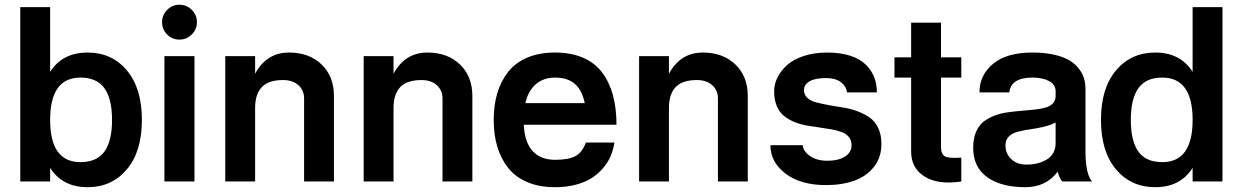

<svg xmlns="http://www.w3.org/2000/svg" viewBox="-20 -760 5214 804"><path d="M189.9 -257.8Q189.9 -81.1 316.9 -81.1Q385.7 -81.1 417.5 -125.5Q449.2 -169.9 449.2 -257.8Q449.2 -345.7 417.5 -390.4Q385.7 -435.1 316.9 -435.1Q189.9 -435.1 189.9 -257.8ZM64.9 0V-730H189.9V-459Q241.2 -540 347.2 -540Q448.2 -540 511.2 -465.3Q574.2 -390.6 574.2 -257.8Q574.2 -125.5 511.2 -50.8Q448.2 23.9 347.2 23.9Q241.2 23.9 189.9 -57.1V0Z M731.4 -740.2Q761.7 -740.2 783.2 -718.8Q804.7 -697.3 804.7 -667Q804.7 -637.2 783.2 -615.7Q761.7 -594.2 731.4 -594.2Q701.2 -594.2 679.9 -615.5Q658.7 -636.7 658.7 -667Q658.7 -697.3 680.2 -718.8Q701.7 -740.2 731.4 -740.2ZM668.5 0V-524.9H794.4V0Z M923.3 0V-524.9H1048.3V-451.2Q1096.2 -540 1190.4 -540Q1274.4 -540 1326.4 -490.2Q1378.4 -440.4 1378.4 -357.9V0H1253.4V-348.1Q1253.4 -381.8 1229.5 -403.3Q1205.6 -424.8 1165.5 -424.8Q1104.5 -424.8 1076.4 -395.3Q1048.3 -365.7 1048.3 -308.1V0Z M1502.9 0V-524.9H1627.9V-451.2Q1675.8 -540 1770 -540Q1854 -540 1906 -490.2Q1958 -440.4 1958 -357.9V0H1833V-348.1Q1833 -381.8 1809.1 -403.3Q1785.2 -424.8 1745.1 -424.8Q1684.1 -424.8 1656 -395.3Q1627.9 -365.7 1627.9 -308.1V0Z M2304.7 -435.1Q2255.9 -435.1 2223.9 -407.5Q2191.9 -379.9 2179.7 -328.1H2428.7Q2417.5 -382.3 2387.2 -408.7Q2356.9 -435.1 2304.7 -435.1ZM2304.7 23.9Q2238.3 23.9 2188.2 2.7Q2138.2 -18.6 2107.9 -56.9Q2077.6 -95.2 2062.5 -145.5Q2047.4 -195.8 2047.4 -257.8Q2047.4 -319.8 2062.5 -370.1Q2077.6 -420.4 2107.9 -459Q2138.2 -497.6 2188.2 -518.8Q2238.3 -540 2304.7 -540Q2371.1 -540 2420.9 -518.6Q2470.7 -497.1 2501.2 -456.8Q2531.7 -416.5 2546.6 -361.8Q2561.5 -307.1 2561.5 -237.8H2173.3Q2176.8 -164.1 2210.4 -127.4Q2244.1 -90.8 2304.7 -90.8Q2360.8 -90.8 2389.4 -106.2Q2418 -121.6 2433.6 -163.1H2552.7Q2548.8 -134.8 2538.1 -108.6Q2527.3 -82.5 2507.1 -58.1Q2486.8 -33.7 2459.5 -15.6Q2432.1 2.4 2392.3 13.2Q2352.5 23.9 2304.7 23.9Z M2656.2 0V-524.9H2781.2V-451.2Q2829.1 -540 2923.3 -540Q3007.3 -540 3059.3 -490.2Q3111.3 -440.4 3111.3 -357.9V0H2986.3V-348.1Q2986.3 -381.8 2962.4 -403.3Q2938.5 -424.8 2898.4 -424.8Q2837.4 -424.8 2809.3 -395.3Q2781.2 -365.7 2781.2 -308.1V0Z M3443.8 -540Q3498.5 -540 3539.6 -526.9Q3580.6 -513.7 3604.7 -490.2Q3628.9 -466.8 3640.4 -437.5Q3651.9 -408.2 3651.9 -373H3526.9Q3522.9 -399.9 3500.5 -416.5Q3478 -433.1 3439 -433.1Q3393.1 -433.1 3369.9 -419.4Q3346.7 -405.8 3346.7 -382.8Q3346.7 -363.3 3360.6 -350.3Q3374.5 -337.4 3397.2 -331.5Q3419.9 -325.7 3449.2 -320.1Q3478.5 -314.5 3508.8 -310.1Q3539.1 -305.7 3568.4 -294.9Q3597.7 -284.2 3620.4 -268.8Q3643.1 -253.4 3657 -224.9Q3670.9 -196.3 3670.9 -157.2Q3670.9 -101.1 3639.9 -61.5Q3608.9 -22 3557.4 -3.4Q3505.9 15.1 3439 15.1Q3333 15.1 3269.5 -33Q3206.1 -81.1 3206.1 -151.9H3340.8Q3344.7 -125 3373 -106Q3401.4 -86.9 3443.8 -86.9Q3491.2 -86.9 3518.6 -104.5Q3545.9 -122.1 3545.9 -151.9Q3545.9 -172.4 3534.9 -186Q3523.9 -199.7 3505.1 -206.8Q3486.3 -213.9 3461.9 -218.3Q3437.5 -222.7 3410.6 -226.3Q3383.8 -230 3356.9 -234.6Q3330.1 -239.3 3305.7 -249.5Q3281.2 -259.8 3262.5 -274.9Q3243.7 -290 3232.7 -316.2Q3221.7 -342.3 3221.7 -377.9Q3221.7 -407.2 3235.6 -435.5Q3249.5 -463.9 3275.9 -487.5Q3302.2 -511.2 3345.9 -525.6Q3389.6 -540 3443.8 -540Z M3725.6 -435.1V-520H3795.4V-665H3920.4V-520H4005.4V-435.1H3920.4V-145Q3920.4 -113.3 3938 -104.7Q3955.6 -96.2 4005.4 -100.1V0Q3908.7 14.6 3852.1 -20.5Q3795.4 -55.7 3795.4 -125V-435.1Z M4400.4 -377.9Q4400.4 -405.8 4373.3 -420.4Q4346.2 -435.1 4303.2 -435.1Q4213.4 -435.1 4206.5 -373H4081.5Q4081.5 -445.3 4138.4 -492.7Q4195.3 -540 4303.2 -540Q4353 -540 4391.8 -531.5Q4430.7 -522.9 4455.3 -508.8Q4480 -494.6 4496.1 -474.6Q4512.2 -454.6 4518.8 -433.3Q4525.4 -412.1 4525.4 -388.2V-125Q4525.4 -94.2 4528.6 -70.1Q4531.7 -45.9 4535.9 -33.4Q4540 -21 4544.4 -12.7Q4548.8 -4.4 4551.8 -2L4555.2 0H4430.2Q4418 -6.8 4409.2 -41Q4359.9 23.9 4273.4 23.9Q4172.4 23.9 4113.8 -18.1Q4055.2 -60.1 4055.2 -141.1Q4055.2 -179.2 4066.9 -207Q4078.6 -234.9 4098.6 -250.5Q4118.7 -266.1 4144.5 -275.9Q4170.4 -285.6 4199.2 -289.6Q4228 -293.5 4256.6 -295.9Q4285.2 -298.3 4311 -301Q4336.9 -303.7 4356.9 -309.1Q4377 -314.5 4388.7 -326.7Q4400.4 -338.9 4400.4 -357.9ZM4400.4 -161.1V-247.1Q4379.9 -235.8 4349.1 -228.8Q4318.4 -221.7 4292.5 -218.3Q4266.6 -214.8 4242.4 -208.5Q4218.3 -202.1 4204.3 -188.2Q4190.4 -174.3 4190.4 -150.9Q4190.4 -116.7 4214.6 -93.8Q4238.8 -70.8 4278.3 -70.8Q4330.6 -70.8 4365.5 -93.5Q4400.4 -116.2 4400.4 -161.1Z M4974.1 -257.8Q4974.1 -435.1 4847.2 -435.1Q4778.3 -435.1 4746.8 -390.4Q4715.3 -345.7 4715.3 -257.8Q4715.3 -169.9 4746.8 -125.5Q4778.3 -81.1 4847.2 -81.1Q4974.1 -81.1 4974.1 -257.8ZM5099.1 0H4974.1V-57.1Q4922.9 23.9 4817.4 23.9Q4716.3 23.9 4653.3 -50.8Q4590.3 -125.5 4590.3 -257.8Q4590.3 -390.6 4653.3 -465.3Q4716.3 -540 4817.4 -540Q4922.9 -540 4974.1 -459V-730H5099.1Z"/></svg>

Font: Miedinger*
Style: Bold
Weight: 700
Version: Version 001.000